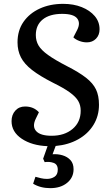

<svg xmlns="http://www.w3.org/2000/svg" viewBox="-20 -745 564 997"><path d="M241 232Q190 232 152 209L164 173Q178 177 193 180.5Q208 184 224 184Q246 184 263 173Q280 162 280 136Q280 108 257.5 100.5Q235 93 212 97L204 79L227 14Q146 11 93 -24.5Q40 -60 40 -116Q40 -149 59.5 -170.5Q79 -192 110 -192Q155 -192 182 -162L166 -129Q146 -88 168 -64Q190 -40 248 -40Q315 -40 357 -75.5Q399 -111 399 -170Q399 -199 386 -221Q373 -243 342 -265.5Q311 -288 256 -315Q187 -350 146.5 -381.5Q106 -413 88.5 -447.5Q71 -482 71 -525Q71 -587 102 -631.5Q133 -676 186.5 -700.5Q240 -725 308 -725Q362 -725 404.5 -708Q447 -691 472 -661.5Q497 -632 497 -593Q497 -563 478.5 -544Q460 -525 431 -525Q411 -525 391.5 -532.5Q372 -540 361 -551L381 -590Q399 -626 380.5 -649.5Q362 -673 303 -673Q238 -673 202 -644Q166 -615 166 -563Q166 -533 180 -509Q194 -485 229.5 -459.5Q265 -434 327 -402Q390 -370 426.5 -341.5Q463 -313 478.5 -280.5Q494 -248 494 -201Q494 -143 465.5 -96.5Q437 -50 386 -21.5Q335 7 269 13L253 56Q280 54 305 61.5Q330 69 346 86.5Q362 104 362 134Q362 177 328.5 204.5Q295 232 241 232Z"/></svg>

Font: Literata 36pt Medium
Style: Italic
Weight: 500
Italic angle: -2°
Designer: Latin by Veronika Burian and Jose Scaglione. Greek by Irene Vlachou. Cyrillic by Vera Evstafieva
Foundry: TypeTogether
Version: Version 3.002